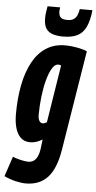

<svg xmlns="http://www.w3.org/2000/svg" viewBox="-88 -796 529 1054"><g transform="rotate(5 177.0 -269.5)"><path d="M-24 190.2 12.8 80.4Q31.8 88.2 57.4 94.1Q83 100 98.6 100Q113.8 100 126.4 92.8Q139 85.6 148.2 67.7Q157.4 49.8 161.2 19L167 -28.4Q155.2 -21.4 143.1 -16.4Q131 -11.4 119.9 -9.4Q108.8 -7.4 98.8 -7.4Q67.8 -7.4 47.9 -26.1Q28 -44.8 18.4 -77.7Q8.8 -110.6 8.8 -153.8Q8.8 -242.2 23.2 -315.3Q37.6 -388.4 66.7 -442.1Q95.8 -495.8 140.4 -524.9Q185 -554 245 -554Q261.8 -554 279.1 -552.3Q296.4 -550.6 313 -547.4Q329.6 -544.2 343.4 -540.3Q357.2 -536.4 366.6 -532L277.6 17.8Q260.4 123.8 215.8 171.9Q171.2 220 95 220Q72.2 220 40.1 212.7Q8 205.4 -24 190.2ZM232.6 -442.2Q228.2 -443.8 224.3 -444.7Q220.4 -445.6 216.6 -445.6Q198.2 -445.6 183 -420.4Q167.8 -395.2 156.7 -353.9Q145.6 -312.6 139.6 -262.2Q133.6 -211.8 133.6 -161.4Q133.6 -140.6 140.5 -128.7Q147.4 -116.8 159.4 -116.8Q162.8 -116.8 167 -117.9Q171.2 -119 175.3 -121Q179.4 -123 182.2 -125.2ZM230 -601.2Q198.1 -601.2 173.8 -608.5Q149.4 -615.8 135.9 -635.4Q122.4 -655.1 122.4 -692.7Q122.4 -707.1 124.6 -724.3Q126.8 -741.5 130.2 -759.3H199.8Q198.5 -751.7 197.9 -746.8Q197.2 -741.8 197.2 -736.1Q197.2 -724.2 201.2 -714.3Q205.1 -704.3 215.6 -699.1Q226.1 -693.8 244.9 -693.8Q267.7 -693.8 280.3 -702.8Q292.8 -711.8 299 -726.4Q305.1 -741 307.7 -759.3H377.6Q371.2 -700.5 354.7 -666Q338.1 -631.4 307.7 -616.3Q277.3 -601.2 230 -601.2Z"/></g></svg>

Font: Georama
Style: Italic
Weight: 400
Width: 2
Italic angle: -9°
Designer: Jean-Baptiste Levee
Foundry: Production Type
Version: Version 1.000